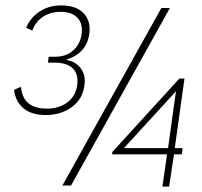

<svg xmlns="http://www.w3.org/2000/svg" viewBox="-20 -690 751 714"><path d="M207 -669.9Q263.7 -669.9 291.3 -640.4Q318.8 -610.8 312 -564Q302.2 -492.7 229 -469.2L228 -466.8Q261.7 -461.4 280.8 -435.3Q299.8 -409.2 293.9 -372.1Q287.6 -321.8 247.3 -292Q207 -262.2 149.9 -262.2Q97.7 -262.2 67.6 -287.1Q37.6 -312 32.2 -356L58.1 -367.2Q64.5 -286.1 154.8 -286.1Q199.2 -286.1 230.2 -309.1Q261.2 -332 267.1 -374Q272.5 -413.1 251.2 -435.1Q230 -457 183.1 -457H158.2L161.1 -479H185.1Q226.6 -479 252.4 -502.7Q278.3 -526.4 283.2 -562Q289.1 -601.6 268.1 -623.8Q247.1 -646 205.1 -646Q167 -646 139.2 -627.2Q111.3 -608.4 100.1 -576.2L77.1 -586.9Q93.8 -625.5 128.2 -647.7Q162.6 -669.9 207 -669.9ZM211.9 0 580.1 -660.2H611.8L244.1 0ZM397 -116.2 397.9 -125 647 -397.9H666L629.9 -139.2H659.2L655.8 -116.2H627L608.9 3.9H584L601.1 -116.2ZM440.9 -139.2H605L630.9 -327.1L634.8 -351.1Z"/></svg>

Font: Human Sans ExtraLight
Style: Italic
Weight: 200
Italic angle: -8°
Designer: Tim Radville
Foundry: Continuum
Version: Version 1.000;FEAKit 1.0